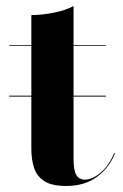

<svg xmlns="http://www.w3.org/2000/svg" viewBox="-20 -610 409 637"><path d="M10.5 -289.5V-292.5H331.5V-289.5ZM200 7Q151.5 7 126.8 -9.2Q102 -25.5 93 -53.2Q84 -81 84 -116V-560Q118 -560 157.8 -567.8Q197.5 -575.5 224 -590V-83Q224 -45.5 233 -29.8Q242 -14 262 -14Q286.5 -14 314.2 -37.5Q342 -61 358.5 -102L361.5 -101.5Q343 -54 302 -23.5Q261 7 200 7ZM11 -457.5V-460H331V-457.5Z"/></svg>

Font: Bodoni Moda 72pt
Style: Bold
Weight: 700
Designer: Owen Earl
Foundry: indestructible type
Version: Version 2.004